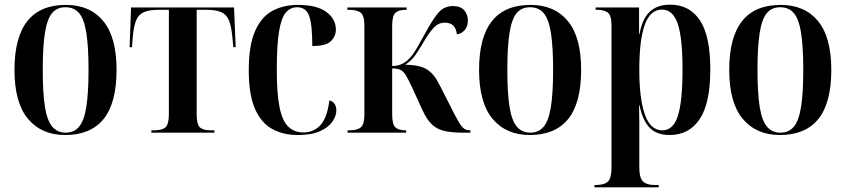

<svg xmlns="http://www.w3.org/2000/svg" viewBox="-20 -568 3621 822"><path d="M259 10Q158 10 100 -59Q42 -128 42 -269Q42 -547 262 -547Q365 -547 422 -478Q479 -409 479 -269Q479 -127 423.5 -58.5Q368 10 259 10ZM261 0Q297 0 318.5 -25.5Q340 -51 349.5 -110Q359 -169 359 -269Q359 -369 349.5 -428Q340 -487 318.5 -512Q297 -537 260 -537Q224 -537 203 -512Q182 -487 172.5 -428Q163 -369 163 -269Q163 -169 172.5 -110Q182 -51 204 -25.5Q226 0 261 0Z M628 0V-10H639Q674 -10 688.5 -23Q703 -36 703 -79V-526H658Q619 -526 596 -516Q573 -506 562.5 -480Q552 -454 548 -406L545 -366H535L541 -536H982L989 -366H979L975 -406Q971 -454 960.5 -480Q950 -506 927 -516Q904 -526 865 -526H822V-79Q822 -36 835.5 -23Q849 -10 883 -10H898V0Z M1254 10Q1192 10 1145 -16Q1098 -42 1071.5 -102.5Q1045 -163 1045 -267Q1045 -374 1072 -435Q1099 -496 1146 -521.5Q1193 -547 1256 -547Q1336 -547 1377 -517Q1418 -487 1418 -441Q1418 -414 1397.5 -392.5Q1377 -371 1317 -371Q1317 -466 1303 -501.5Q1289 -537 1252 -537Q1223 -537 1203.5 -514Q1184 -491 1174.5 -432.5Q1165 -374 1165 -268Q1165 -169 1176.5 -110.5Q1188 -52 1213.5 -26.5Q1239 -1 1279 -1Q1323 -1 1352 -32.5Q1381 -64 1390 -138Q1405 -135 1412.5 -123Q1420 -111 1420 -95Q1420 -73 1404 -48.5Q1388 -24 1351.5 -7Q1315 10 1254 10Z M1468 0V-10H1475Q1510 -10 1525 -23Q1540 -36 1540 -78V-458Q1540 -501 1524.5 -513.5Q1509 -526 1473 -526H1467V-536H1721V-526H1718Q1687 -526 1673 -513.5Q1659 -501 1659 -458V-285Q1684 -286 1701.5 -294.5Q1719 -303 1734 -319Q1749 -335 1765.5 -363.5Q1782 -392 1804 -432Q1836 -491 1859.5 -516.5Q1883 -542 1919 -542Q1952 -542 1967.5 -524Q1983 -506 1983 -481Q1983 -453 1968.5 -438Q1954 -423 1936 -421Q1931 -471 1884 -471Q1858 -471 1838 -450.5Q1818 -430 1793 -387Q1773 -353 1757 -330.5Q1741 -308 1715 -291Q1777 -290 1807.5 -271Q1838 -252 1860 -208L1906 -118Q1928 -73 1941.5 -50Q1955 -27 1965.5 -18.5Q1976 -10 1990 -10H1994V0H1962Q1916 0 1884 -7Q1852 -14 1829.5 -35Q1807 -56 1788 -98L1746 -190Q1729 -227 1718 -245Q1707 -263 1694 -269Q1681 -275 1659 -275V-78Q1659 -35 1673 -22.5Q1687 -10 1717 -10H1719V0Z M2248 10Q2147 10 2089 -59Q2031 -128 2031 -269Q2031 -547 2251 -547Q2354 -547 2411 -478Q2468 -409 2468 -269Q2468 -127 2412.5 -58.5Q2357 10 2248 10ZM2250 0Q2286 0 2307.5 -25.5Q2329 -51 2338.5 -110Q2348 -169 2348 -269Q2348 -369 2338.5 -428Q2329 -487 2307.5 -512Q2286 -537 2249 -537Q2213 -537 2192 -512Q2171 -487 2161.5 -428Q2152 -369 2152 -269Q2152 -169 2161.5 -110Q2171 -51 2193 -25.5Q2215 0 2250 0Z M2525 234V224H2532Q2567 224 2582.5 209.5Q2598 195 2598 148V-460Q2598 -503 2581.5 -514.5Q2565 -526 2537 -526H2530V-536H2716V-422H2718Q2729 -486 2761 -517Q2793 -548 2849 -548Q2932 -548 2976.5 -481Q3021 -414 3021 -271Q3021 -126 2975.5 -58Q2930 10 2847 10Q2791 10 2761 -21.5Q2731 -53 2718 -117H2716Q2717 -83 2717 -49.5Q2717 -16 2717 18V147Q2717 194 2733 209Q2749 224 2783 224H2800V234ZM2816 -10Q2862 -10 2882 -71.5Q2902 -133 2902 -271Q2902 -409 2881 -468Q2860 -527 2814 -527Q2764 -527 2740.5 -462Q2717 -397 2717 -271Q2717 -144 2741 -77Q2765 -10 2816 -10Z M3319 10Q3218 10 3160 -59Q3102 -128 3102 -269Q3102 -547 3322 -547Q3425 -547 3482 -478Q3539 -409 3539 -269Q3539 -127 3483.5 -58.5Q3428 10 3319 10ZM3321 0Q3357 0 3378.5 -25.5Q3400 -51 3409.5 -110Q3419 -169 3419 -269Q3419 -369 3409.5 -428Q3400 -487 3378.5 -512Q3357 -537 3320 -537Q3284 -537 3263 -512Q3242 -487 3232.5 -428Q3223 -369 3223 -269Q3223 -169 3232.5 -110Q3242 -51 3264 -25.5Q3286 0 3321 0Z"/></svg>

Font: Noto Serif Display Condensed SemiBold
Style: Regular
Weight: 600
Width: 3
Designer: Monotype Design Team
Foundry: Monotype Imaging Inc.
Version: Version 2.009